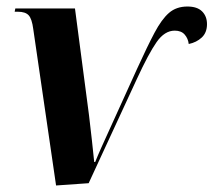

<svg xmlns="http://www.w3.org/2000/svg" viewBox="-20 -562 655 589"><path d="M82 -473Q78 -504 68 -515Q58 -526 35 -526H25L27 -536H210L253 -209Q258 -169 262 -131Q266 -93 269 -65H272Q280 -85 290.5 -108.5Q301 -132 312 -156L401 -352Q432 -420 454 -461.5Q476 -503 498.5 -522.5Q521 -542 555 -542Q585 -542 600 -527Q615 -512 615 -488Q615 -462 599 -447Q583 -432 559 -427Q557 -444 546.5 -456Q536 -468 516 -468Q485 -468 460.5 -433Q436 -398 400 -320L252 0L152 7Z"/></svg>

Font: Noto Serif Display SemiCondensed
Style: Bold Italic
Weight: 700
Width: 4
Italic angle: -12°
Designer: Monotype Design Team
Foundry: Monotype Imaging Inc.
Version: Version 2.009